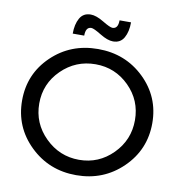

<svg xmlns="http://www.w3.org/2000/svg" viewBox="-95 -975 1001 1069"><g transform="rotate(10 406.0 -440.5)"><path d="M560 -884Q560 -831 540.5 -796.5Q521 -762 479 -762Q448 -762 405 -788.5Q362 -815 348 -815Q316 -815 316 -766H251Q251 -819 270.5 -853.5Q290 -888 332 -888Q363 -888 406 -862Q449 -836 463 -836Q495 -836 495 -884ZM774 -351Q774 -201 667 -97Q560 7 406 7Q252 7 145 -97Q38 -201 38 -351Q38 -501 144.5 -603.5Q251 -706 406 -706Q561 -706 667.5 -603Q774 -500 774 -351ZM407 -620Q295 -620 215 -541.5Q135 -463 135 -351Q135 -239 215.5 -159.5Q296 -80 407 -80Q518 -80 597 -159.5Q676 -239 676 -351Q676 -463 597 -541.5Q518 -620 407 -620Z"/></g></svg>

Font: Montserrat arm
Style: Regular
Weight: 400
Designer: Julieta Ulanovsky
Foundry: Julieta Ulanovsky
Version: Version 6.000;PS 006.000;hotconv 1.0.88;makeotf.lib2.5.64775